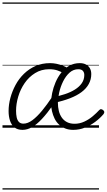

<svg xmlns="http://www.w3.org/2000/svg" viewBox="-20 -1026 858 1542"><path d="M161 17Q121 17 96.5 -2.5Q72 -22 60.5 -56.5Q49 -91 49 -134Q49 -186 63.5 -240Q78 -294 105 -344Q132 -394 172.5 -433.5Q213 -473 265.5 -496Q318 -519 382 -519Q407 -519 432 -514Q457 -509 482.5 -499.5Q508 -490 531 -475L495 -435Q467 -452 439.5 -461Q412 -470 375 -470Q312 -470 262 -439Q212 -408 178 -358.5Q144 -309 126.5 -250.5Q109 -192 109 -136Q109 -107 114 -83.5Q119 -60 132 -46.5Q145 -33 168 -33Q203 -33 240.5 -61Q278 -89 318 -137.5Q358 -186 399 -248L406 -183Q359 -116 317 -71Q275 -26 237 -4.5Q199 17 161 17ZM568 17Q532 17 503.5 5.5Q475 -6 453.5 -26Q432 -46 418.5 -73.5Q405 -101 397.5 -133Q390 -165 390 -199Q390 -236 399 -279Q408 -322 426 -364.5Q444 -407 471.5 -442Q499 -477 536.5 -498Q574 -519 621 -519Q650 -519 670.5 -508Q691 -497 702 -477.5Q713 -458 713 -431Q713 -388 693 -351.5Q673 -315 635 -286.5Q597 -258 541.5 -236.5Q486 -215 415 -200L406 -245Q456 -255 501.5 -270Q547 -285 582 -307Q617 -329 637 -358Q657 -387 657 -424Q657 -444 645.5 -457Q634 -470 609 -470Q569 -470 538.5 -442.5Q508 -415 487 -372.5Q466 -330 455.5 -283.5Q445 -237 445 -200Q445 -166 452.5 -135.5Q460 -105 476.5 -81.5Q493 -58 518.5 -45Q544 -32 579 -32Q620 -32 657.5 -49.5Q695 -67 725.5 -93Q756 -119 776 -141Q784 -150 792.5 -149Q801 -148 809 -141Q816 -135 817.5 -127.5Q819 -120 811 -109Q784 -77 745.5 -48Q707 -19 662 -1Q617 17 568 17ZM0 486H775V496H0ZM0 -20H775V0H0ZM0 -505H775V-500H0ZM0 -1006H775V-996H0Z"/></svg>

Font: Playwrite CA Guides
Style: Regular
Weight: 400
Designer: Veronika Burian, José Scaglione
Foundry: TypeTogether
Version: Version 1.003